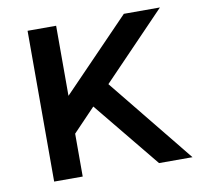

<svg xmlns="http://www.w3.org/2000/svg" viewBox="-66 -607 700 676"><g transform="rotate(-10 284.5 -269.5)"><path d="M547.9 -539.1H418.9L176.8 -288.6V-539.1H74.7V0H176.8V-153.3L256.3 -236.3L449.7 0H569.3L322.3 -304.7Z"/></g></svg>

Font: Winston
Style: Regular
Weight: 400
Designer: Vernon Adams, Kim Jin-seong, David Berlow, Cristiano Sobral
Foundry: The Winston Project Authors
Version: Version 3.004